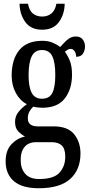

<svg xmlns="http://www.w3.org/2000/svg" viewBox="-20 -764 478 1021"><path d="M186 237Q98 237 54 199.5Q10 162 10 94Q10 36 40.5 3.5Q71 -29 113 -38Q94 -48 77 -65.5Q60 -83 60 -116Q60 -146 78.5 -169Q97 -192 123 -210Q87 -228 64.5 -269Q42 -310 42 -362Q42 -448 82.5 -497.5Q123 -547 205 -547Q236 -547 259 -537.5Q282 -528 300 -514Q309 -523 321 -536.5Q333 -550 348.5 -560Q364 -570 383 -570Q408 -570 420 -554Q432 -538 432 -517Q432 -495 421 -478.5Q410 -462 385 -462Q385 -480 376.5 -492Q368 -504 357 -504Q347 -504 339.5 -499.5Q332 -495 325 -489Q340 -469 351.5 -440.5Q363 -412 363 -367Q363 -290 324.5 -240.5Q286 -191 205 -191Q196 -191 181 -192.5Q166 -194 157 -197Q147 -188 137.5 -172.5Q128 -157 128 -135Q128 -112 142 -102Q156 -92 179 -92H265Q341 -92 374.5 -50Q408 -8 408 52Q408 138 353.5 187.5Q299 237 186 237ZM203 -239Q243 -239 258.5 -270Q274 -301 274 -365Q274 -432 258 -465Q242 -498 203 -498Q165 -498 148.5 -464Q132 -430 132 -364Q132 -302 148.5 -270.5Q165 -239 203 -239ZM188 188Q266 188 296.5 154Q327 120 327 70Q327 27 308.5 9.5Q290 -8 254 -8H169Q150 -8 132 0.5Q114 9 102 30Q90 51 90 88Q90 132 114 160Q138 188 188 188ZM204 -606Q144 -606 114.5 -647Q85 -688 84 -744H129Q135 -708 155 -692Q175 -676 204 -676Q233 -676 253 -692Q273 -708 280 -744H324Q323 -688 293.5 -647Q264 -606 204 -606Z"/></svg>

Font: Noto Serif Thai ExtraCondensed Medium
Style: Regular
Weight: 500
Width: 2
Designer: Monotype Design Team
Foundry: Monotype Imaging Inc.
Version: Version 2.002; ttfautohint (v1.8.4.7-5d5b)